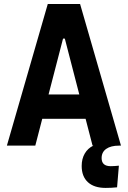

<svg xmlns="http://www.w3.org/2000/svg" viewBox="-20 -713 626 940"><path d="M497.1 207Q440.9 207 410.4 179Q379.9 150.9 379.9 99.6Q379.9 64.5 395 38.6Q410.2 12.7 437 0L451.7 -17.1L552.7 -15.6L562.5 0Q522.5 0 500 15.9Q477.5 31.7 477.5 61Q477.5 100.6 522 100.6Q530.3 100.6 540.8 99.9Q551.3 99.1 562 98.1L553.2 204.1Q539.1 205.6 524.4 206.3Q509.8 207 497.1 207ZM13.7 0 213.9 -693.4H372.1L572.3 0H433.1L297.4 -523.9H288.6L152.8 0ZM114.7 -131.3V-250.5H466.3V-131.3Z"/></svg>

Font: Cascadia Mono
Style: Regular
Weight: 400
Monospace: yes
Designer: Aaron Bell
Foundry: Saja Typeworks
Version: Version 2102.003